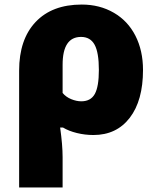

<svg xmlns="http://www.w3.org/2000/svg" viewBox="-20 -583 690 843"><path d="M607.9 -275.9Q607.9 -141.6 549.8 -65.9Q491.7 9.8 390.1 9.8Q353 9.8 317.4 1Q281.7 -7.8 256.8 -22.9H244.1Q254.9 54.2 254.9 106.9V240.2H64V-272.9Q64 -409.7 136.2 -486.3Q208.5 -563 338.9 -563Q417.5 -563 479.2 -527.3Q541 -491.7 574.5 -426.3Q607.9 -360.8 607.9 -275.9ZM335.9 -420.9Q254.9 -420.9 254.9 -298.8V-174.8Q270 -156.7 293 -147.5Q315.9 -138.2 336.9 -138.2Q378.4 -138.2 396.2 -170.4Q414.1 -202.6 414.1 -275.9Q414.1 -352.5 395.3 -386.7Q376.5 -420.9 335.9 -420.9Z"/></svg>

Font: OpenSansExtrabold
Style: Regular
Weight: 800
Foundry: Ascender Corporation
Version: Version 1.10